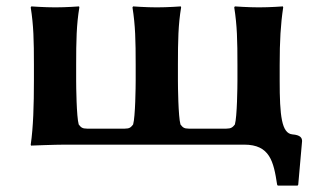

<svg xmlns="http://www.w3.org/2000/svg" viewBox="-20 -452 1001 600"><path d="M743 0C823 0 835 52 846 125L848 128H910L912 125L924 -11C924 -21 919 -30 894 -32C860 -35 854 -90 854 -200V-249C854 -324 857 -376 865 -429L864 -432C864 -432 824 -429 789 -429C755 -429 714 -432 714 -432L712 -429C721 -372 722 -325 722 -249V-200C722 -183 721 -87 714 -63C707 -54 702 -50 687 -50H570C555 -50 551 -54 544 -63C537 -87 536 -183 536 -200V-250C536 -324 537 -375 546 -429L545 -432C545 -432 505 -429 470 -429C436 -429 396 -432 396 -432L394 -429C403 -372 404 -325 404 -250V-200C404 -183 403 -87 396 -63C389 -54 385 -50 370 -50H252C237 -50 233 -54 226 -63C219 -87 218 -183 218 -200V-250C218 -324 219 -375 228 -429L227 -432C227 -432 188 -429 153 -429C119 -429 78 -432 78 -432L76 -429C85 -372 86 -325 86 -250V-200C86 -125 84 -54 76 0L77 3C77 3 150 0 184 0Z"/></svg>

Font: Libertinus Sans
Style: Bold
Weight: 700
Designer: Philipp H. Poll, Khaled Hosny
Foundry: Caleb Maclennan
Version: Version 7.050;RELEASE